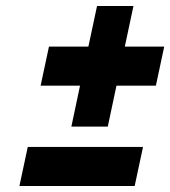

<svg xmlns="http://www.w3.org/2000/svg" viewBox="-20 -623 570 643"><path d="M144 -467 116 -336H248L219 -199H341L370 -336H502L530 -467H398L427 -603H305L276 -467ZM45 0H431L459 -131H73Z"/></svg>

Font: LT Wave Text Black Italic
Style: Regular
Weight: 900
Designer: Daniel Lyons
Version: Version 2.5 (Glyphs App)